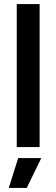

<svg xmlns="http://www.w3.org/2000/svg" viewBox="-20 -720 276 940"><path d="M62 0V-700H174V0ZM23 200 69 54H182L111 200Z"/></svg>

Font: Figtree SemiBold
Style: Regular
Weight: 600
Designer: Erik Kennedy
Foundry: Erik Kennedy
Version: Version 2.001; ttfautohint (v1.8.4.7-5d5b);gftools[0.9.27]